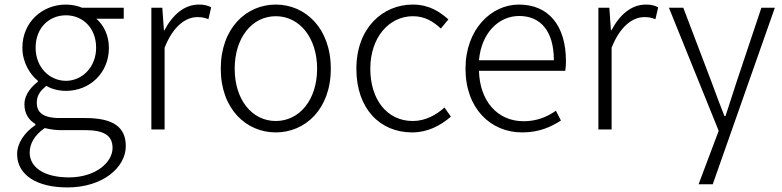

<svg xmlns="http://www.w3.org/2000/svg" viewBox="-20 -567 3427 841"><path d="M275 254C431 254 531 166 531 73C531 -12 474 -50 353 -50H241C164 -50 141 -78 141 -117C141 -152 160 -172 183 -191C207 -176 240 -169 269 -169C374 -169 457 -248 457 -357C457 -413 434 -457 402 -485H522V-533H340C323 -540 298 -547 269 -547C164 -547 78 -469 78 -358C78 -294 111 -241 146 -213V-209C122 -191 87 -156 87 -110C87 -67 108 -40 135 -24V-19C86 14 55 61 55 108C55 200 142 254 275 254ZM269 -213C198 -213 136 -271 136 -358C136 -446 196 -500 269 -500C341 -500 401 -446 401 -358C401 -271 338 -213 269 -213ZM282 210C173 210 110 166 110 101C110 65 129 26 176 -6C203 1 231 3 243 3H352C432 3 473 24 473 81C473 145 398 210 282 210Z M643 0H701V-358C740 -457 797 -492 844 -492C865 -492 874 -490 893 -483L905 -535C888 -544 872 -547 851 -547C787 -547 736 -502 700 -434H698L691 -533H643Z M1188 13C1317 13 1429 -89 1429 -266C1429 -444 1317 -547 1188 -547C1059 -547 947 -444 947 -266C947 -89 1059 13 1188 13ZM1188 -37C1084 -37 1008 -130 1008 -266C1008 -402 1084 -496 1188 -496C1292 -496 1369 -402 1369 -266C1369 -130 1292 -37 1188 -37Z M1785 13C1853 13 1908 -16 1955 -56L1927 -96C1891 -64 1844 -37 1788 -37C1676 -37 1602 -130 1602 -266C1602 -402 1683 -496 1789 -496C1840 -496 1878 -473 1911 -442L1944 -482C1907 -515 1860 -547 1788 -547C1656 -547 1541 -444 1541 -266C1541 -89 1646 13 1785 13Z M2267 13C2344 13 2394 -12 2437 -39L2415 -82C2375 -54 2330 -36 2273 -36C2158 -36 2081 -126 2078 -257H2456C2458 -270 2459 -284 2459 -299C2459 -456 2382 -547 2253 -547C2132 -547 2019 -439 2019 -266C2019 -91 2130 13 2267 13ZM2078 -303C2089 -426 2167 -497 2254 -497C2347 -497 2406 -432 2406 -303Z M2601 0H2659V-358C2698 -457 2755 -492 2802 -492C2823 -492 2832 -490 2851 -483L2863 -535C2846 -544 2830 -547 2809 -547C2745 -547 2694 -502 2658 -434H2656L2649 -533H2601Z M3102 240 3374 -533H3315L3206 -207C3191 -160 3174 -107 3158 -59H3153C3134 -107 3114 -160 3097 -207L2973 -533H2910L3128 6L3040 240Z"/></svg>

Font: Spoqa Han Sans Neo Light
Style: Regular
Weight: 300
Designer: [Spoqa Han Sans Neo] Dong-huui Kim  Younghwa Kang  Yujin Lee  [Noto Sans] Ryoko NISHIZUKA  (kana & ideographs); Paul D. 
Foundry: Spoqa (http://www.spoqa-han-sans.com)
Version: Version 1.000